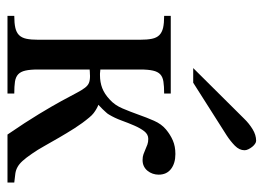

<svg xmlns="http://www.w3.org/2000/svg" viewBox="-118 -604 721 526"><g transform="rotate(90 243.0 -340.5)"><path d="M348.1 0Q314 -49.8 292 -86.2Q270 -122.6 256.3 -147.7Q242.7 -172.9 234.6 -188.2Q226.6 -203.6 220.2 -211.9Q213.9 -220.2 206.8 -223.1Q199.7 -226.1 187.5 -226.1Q185.1 -226.1 181.9 -225.8Q178.7 -225.6 176.3 -225.6Q173.3 -225.1 169.9 -225.1V-84.5Q169.9 -62 172.9 -49.1Q175.8 -36.1 183.1 -29.3Q190.4 -22.5 203.1 -20.5Q215.8 -18.6 235.8 -18.6V0H22.9V-18.6Q43 -18.6 55.7 -21.5Q68.4 -24.4 75.7 -31.7Q83 -39.1 85.7 -51.8Q88.4 -64.5 88.4 -84.5V-362.8Q88.4 -382.8 85.7 -395.8Q83 -408.7 75.7 -416Q68.4 -423.3 55.7 -426.3Q43 -429.2 22.9 -429.2V-447.3H235.8V-429.2Q215.8 -429.2 203.1 -427.2Q190.4 -425.3 183.1 -418.5Q175.8 -411.6 172.9 -398.4Q169.9 -385.3 169.9 -362.8V-254.4Q172.9 -253.9 175.8 -253.9Q178.2 -253.4 180.7 -253.4H185.5Q204.6 -253.4 220.7 -259.5Q236.8 -265.6 252.4 -280.3Q267.6 -293.9 276.6 -315.2Q285.6 -336.4 293.5 -358.6Q301.3 -380.9 310.3 -401.4Q319.3 -421.9 334 -434.1Q348.6 -446.3 364.5 -453.1Q380.4 -460 401.4 -460Q426.8 -460 442.4 -448Q458 -436 458 -414.1Q458 -405.8 455.3 -397.9Q452.6 -390.1 447.5 -383.8Q442.4 -377.4 435.1 -373.8Q427.7 -370.1 418 -370.1Q408.7 -370.1 401.9 -372.6Q395 -375 388.7 -377.9Q382.3 -380.9 375.5 -383.3Q368.7 -385.7 359.9 -385.7Q347.7 -385.7 339.1 -374.8Q330.6 -363.8 323.5 -347.4Q316.4 -331.1 309.6 -312.3Q302.7 -293.5 293.5 -278.3Q291.5 -274.4 287.1 -269.8Q282.7 -265.1 278.3 -260.3Q272.9 -254.9 266.6 -249Q272 -247.1 277.8 -243.7Q283.2 -240.7 289.3 -236.1Q295.4 -231.4 301.3 -224.1Q316.9 -205.6 330.6 -184.1Q344.2 -162.6 356.4 -141.6Q368.7 -120.6 379.4 -101.3Q390.1 -82 400.4 -67.4Q412.1 -50.3 420.4 -41.3Q428.7 -32.2 437 -27.6Q445.3 -22.9 455.1 -21.5Q464.8 -20 479.5 -18.6V0ZM391.1 -649.4Q391.1 -635.3 378.7 -623Q366.2 -610.8 350.6 -600.6L206.1 -508.8H166L304.7 -648.4Q317.4 -661.6 333.3 -671.4Q349.1 -681.2 365.2 -681.2Q369.1 -681.2 373.5 -678.2Q377.9 -675.3 381.8 -670.4Q385.7 -665.5 388.4 -659.9Q391.1 -654.3 391.1 -649.4Z"/></g></svg>

Font: Doulos SIL Cyr
Style: Regular
Weight: 400
Designer: Walt Agee, Victor Gaultney, Peter Martin, Debbi Hosken, Becca Hirsbrunner
Foundry: SIL International
Version: Version 5.000